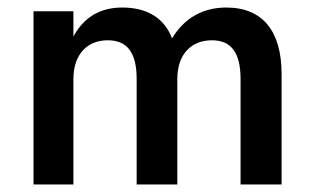

<svg xmlns="http://www.w3.org/2000/svg" viewBox="-20 -490 836 510"><path d="M728 -293C728 -406 679 -470 581 -470C520 -470 470 -443 437 -388C417 -441 372 -470 305 -470C245 -470 203 -444 175 -393V-460H69V0H175V-280C175 -346 212 -383 266 -383C319 -383 343 -349 343 -280V0H451V-280C451 -346 488 -383 543 -383C595 -383 619 -349 619 -280V0H728Z"/></svg>

Font: Jost Medium
Style: Regular
Weight: 500
Version: Version 3.710